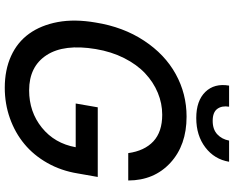

<svg xmlns="http://www.w3.org/2000/svg" viewBox="-106 -846 962 789"><g transform="rotate(90 374.5 -451.0)"><path d="M608.7 -497.5Q599.4 -564.3 560.4 -600.7Q521.3 -637.1 451 -637.1Q404.5 -637.1 360.8 -619Q317.1 -600.9 280.9 -566.9Q244.7 -533 218.2 -480.6Q191.8 -428.3 181.1 -364Q159.4 -233.7 206.1 -161.9Q252.8 -90.2 350.9 -90.2Q439.3 -90.2 504.1 -142.6Q568.9 -195 584.5 -281.6H404.8L420.5 -372.2H706.7L692.1 -289.4Q681.1 -221.6 649.3 -165.3Q617.5 -109 571.2 -70.7Q524.9 -32.3 465.4 -11.2Q405.9 9.9 340.2 9.9Q266.7 9.9 209.7 -16Q152.7 -41.9 117.9 -90.4Q83.1 -138.8 70.1 -207.9Q57.2 -277 72.1 -363.3Q90.2 -476.9 146.7 -562.5Q203.1 -648.1 283.9 -692.6Q364.7 -737.2 458.8 -737.2Q576.3 -737.2 648.6 -670.6Q720.9 -604 721.2 -497.5ZM557.2 -911.9H644.2Q634.2 -851.6 585.2 -814.3Q536.2 -777 464.5 -777Q393.5 -777 357.2 -814.3Q321 -851.6 331.3 -911.9H418Q413 -882.8 426.8 -863.6Q440.7 -844.5 476.2 -844.5Q511.4 -844.5 531.6 -863.5Q551.8 -882.5 557.2 -911.9Z"/></g></svg>

Font: Karasuma Gothic
Style: Medium Italic
Weight: 500
Italic angle: 9.39998°
Designer: Rasmus Andersson / Ryoko Nishizuka
Foundry: Genbu
Version: Version 1.00